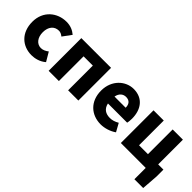

<svg xmlns="http://www.w3.org/2000/svg" viewBox="59 -1374 2362 2362"><g transform="rotate(45 1240.0 -193.0)"><path d="M323 14C383 14 455 -4 511 -53L442 -170C413 -147 379 -130 343 -130C274 -130 222 -190 222 -285C222 -379 271 -439 350 -439C374 -439 396 -430 422 -409L505 -522C462 -559 408 -583 339 -583C180 -583 40 -473 40 -285C40 -96 163 14 323 14Z M609 0H787V-430H948V0H1126V-569H609Z M1527 14C1593 14 1671 -9 1730 -51L1671 -158C1630 -134 1592 -122 1551 -122C1479 -122 1425 -154 1409 -232H1743C1747 -246 1751 -277 1751 -309C1751 -464 1671 -583 1507 -583C1370 -583 1237 -469 1237 -285C1237 -96 1363 14 1527 14ZM1406 -349C1418 -416 1461 -447 1510 -447C1575 -447 1600 -405 1600 -349Z M2298 197H2451L2467 -22V-139H2376V-569H2198V-139H2043V-569H1865V0H2298Z"/></g></svg>

Font: Noto Sans JP Black
Style: Regular
Weight: 900
Designer: Ryoko NISHIZUKA  (kana, bopomofo & ideographs); Paul D. Hunt (Latin, Greek & Cyrillic); Sandoll Communications , Soo-you
Foundry: Adobe
Version: Version 2.002;hotconv 1.0.116;makeotfexe 2.5.65601